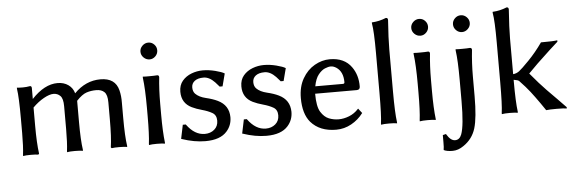

<svg xmlns="http://www.w3.org/2000/svg" viewBox="-58 -974 4247 1423"><g transform="rotate(-5 2065.0 -262.0)"><path d="M80.1 -489.3V-498H84Q97.7 -496.1 124.5 -496.1Q151.4 -496.1 177.7 -501H178.7Q189.5 -501 190.4 -486.3V-404.3Q285.2 -505.9 382.8 -505.9Q429.7 -505.9 462.9 -482.4Q496.1 -459 506.8 -418.9Q591.8 -505.9 702.1 -505.9Q812.5 -505.9 835.9 -412.1Q846.7 -369.1 845.7 -319.3V-204.1Q845.7 -69.3 856.4 2V10.7Q836.9 6.8 795.9 6.8Q759.8 6.8 743.2 9.8H741.2L735.4 3.9V2Q746.1 -70.3 746.1 -204.1V-331.1Q746.1 -386.7 724.6 -407.7Q703.1 -428.7 664.1 -428.7Q625 -428.7 591.3 -417.5Q557.6 -406.2 516.6 -362.3V-204.1Q516.6 -69.3 527.3 2V10.7Q507.8 6.8 466.8 6.8Q428.7 6.8 409.2 10.7V2Q417 -58.6 417 -160.2V-331.1Q417 -387.7 396.5 -408.2Q376 -428.7 346.2 -428.7Q316.4 -428.7 273.4 -404.8Q230.5 -380.9 190.4 -340.8V-204.1Q190.4 -77.1 201.2 2V3.9L195.3 9.8H193.4Q176.8 6.8 139.6 6.8Q101.6 6.8 82 10.7V2Q89.8 -58.6 89.8 -160.2V-266.6Q89.8 -426.8 80.1 -489.3Z M1015.6 -683.6Q1015.6 -709 1034.7 -727.5Q1053.7 -746.1 1079.1 -746.1Q1104.5 -746.1 1122.6 -727.5Q1140.6 -709 1140.6 -683.6Q1140.6 -658.2 1122.1 -639.6Q1103.5 -621.1 1079.1 -621.1Q1053.7 -621.1 1034.7 -639.6Q1015.6 -658.2 1015.6 -683.6ZM1016.6 -489.3V-498H1020.5Q1028.3 -497.1 1040 -497.1H1065.4Q1103.5 -497.1 1124 -499Q1137.7 -499 1137.7 -483.4Q1127.9 -395.5 1127.9 -286.1V-204.1Q1127.9 -79.1 1137.7 2.9V10.7Q1118.2 6.8 1078.1 6.8Q1039.1 6.8 1018.6 10.7V2Q1027.3 -67.4 1027.3 -204.1V-266.6Q1027.3 -407.2 1016.6 -489.3Z M1259.8 -13.7 1281.2 -117.2H1303.7L1304.7 -115.2Q1363.3 -35.2 1438.5 -35.2Q1480.5 -35.2 1509.3 -59.6Q1538.1 -84 1538.1 -125.5Q1538.1 -167 1507.3 -184.6Q1476.6 -202.1 1433.6 -213.9Q1390.6 -225.6 1358.4 -241.2Q1284.2 -277.3 1284.2 -362.3Q1284.2 -411.1 1311 -442.9Q1337.9 -474.6 1378.9 -490.2Q1419.9 -505.9 1463.9 -505.9Q1507.8 -505.9 1556.2 -493.7Q1604.5 -481.4 1624 -468.8L1599.6 -375H1578.1L1547.9 -409.2Q1506.8 -452.1 1464.4 -452.1Q1421.9 -452.1 1398.4 -434.1Q1375 -416 1375 -386.2Q1375 -356.4 1391.6 -338.9Q1418.9 -311.5 1469.2 -299.8Q1519.5 -288.1 1555.7 -270.5Q1636.7 -231.4 1637.7 -142.6Q1637.7 -82 1598.6 -38.1Q1548.8 18.6 1438.5 18.6Q1355.5 18.6 1263.7 -12.7Z M1713.9 -13.7 1735.4 -117.2H1757.8L1758.8 -115.2Q1817.4 -35.2 1892.6 -35.2Q1934.6 -35.2 1963.4 -59.6Q1992.2 -84 1992.2 -125.5Q1992.2 -167 1961.4 -184.6Q1930.7 -202.1 1887.7 -213.9Q1844.7 -225.6 1812.5 -241.2Q1738.3 -277.3 1738.3 -362.3Q1738.3 -411.1 1765.1 -442.9Q1792 -474.6 1833 -490.2Q1874 -505.9 1918 -505.9Q1961.9 -505.9 2010.3 -493.7Q2058.6 -481.4 2078.1 -468.8L2053.7 -375H2032.2L2002 -409.2Q1960.9 -452.1 1918.5 -452.1Q1876 -452.1 1852.5 -434.1Q1829.1 -416 1829.1 -386.2Q1829.1 -356.4 1845.7 -338.9Q1873 -311.5 1923.3 -299.8Q1973.6 -288.1 2009.8 -270.5Q2090.8 -231.4 2091.8 -142.6Q2091.8 -82 2052.7 -38.1Q2002.9 18.6 1892.6 18.6Q1809.6 18.6 1717.8 -12.7Z M2169.9 -237.3Q2169.9 -322.3 2205.1 -382.8Q2240.2 -443.4 2294.9 -474.6Q2349.6 -505.9 2408.2 -505.9Q2516.6 -505.9 2569.3 -431.6Q2613.3 -370.1 2612.3 -285.2Q2612.3 -260.7 2587.9 -260.7H2278.3Q2278.3 -165 2303.7 -124.5Q2329.1 -84 2363.8 -70.3Q2398.4 -56.6 2436.5 -56.6Q2474.6 -56.6 2514.2 -72.3Q2553.7 -87.9 2583 -120.1L2585.9 -123L2613.3 -87.9L2611.3 -85.9Q2577.1 -40 2524.4 -10.7Q2471.7 18.6 2411.1 18.6Q2289.1 18.6 2222.7 -57.6Q2169.9 -120.1 2169.9 -237.3ZM2284.2 -315.4H2490.2Q2502 -315.4 2502 -327.1Q2502 -405.3 2452.1 -438.5Q2430.7 -452.1 2411.6 -452.1Q2392.6 -452.1 2367.2 -441.4Q2341.8 -430.7 2318.4 -401.4Q2294.9 -372.1 2284.2 -315.4Z M2743.2 -742.2V-751H2747.1Q2798.8 -753.9 2848.6 -774.4H2850.6Q2864.3 -774.4 2864.3 -757.8Q2854.5 -620.1 2854.5 -542V-226.6Q2854.5 -69.3 2864.3 2V10.7Q2844.7 6.8 2804.7 6.8Q2765.6 6.8 2745.1 10.7V2Q2753.9 -57.6 2753.9 -226.6V-521.5Q2753.9 -685.5 2743.2 -742.2Z M3030.3 -683.6Q3030.3 -709 3049.3 -727.5Q3068.4 -746.1 3093.8 -746.1Q3119.1 -746.1 3137.2 -727.5Q3155.3 -709 3155.3 -683.6Q3155.3 -658.2 3136.7 -639.6Q3118.2 -621.1 3093.8 -621.1Q3068.4 -621.1 3049.3 -639.6Q3030.3 -658.2 3030.3 -683.6ZM3031.2 -489.3V-498H3035.2Q3043 -497.1 3054.7 -497.1H3080.1Q3118.2 -497.1 3138.7 -499Q3152.3 -499 3152.3 -483.4Q3142.6 -395.5 3142.6 -286.1V-204.1Q3142.6 -79.1 3152.3 2.9V10.7Q3132.8 6.8 3092.8 6.8Q3053.7 6.8 3033.2 10.7V2Q3042 -67.4 3042 -204.1V-266.6Q3042 -407.2 3031.2 -489.3Z M3191.4 232.4Q3194.3 223.6 3194.3 179.7V127L3218.8 121.1L3219.7 124Q3249 172.9 3282.2 172.9Q3315.4 172.9 3330.1 134.8Q3354.5 70.3 3354.5 -112.3V-266.6Q3354.5 -415 3343.8 -489.3V-498H3348.6Q3356.4 -497.1 3368.2 -497.1H3393.6Q3428.7 -497.1 3450.2 -499Q3464.8 -499 3464.8 -483.4Q3454.1 -386.7 3454.1 -286.1V-139.6Q3454.1 20.5 3430.7 98.1Q3407.2 175.8 3338.9 221.7Q3298.8 250 3256.8 250Q3214.8 250 3191.4 238.3ZM3340.8 -683.6Q3340.8 -709 3359.4 -727.5Q3377.9 -746.1 3403.3 -746.1Q3428.7 -746.1 3447.3 -727.5Q3465.8 -709 3465.8 -683.6Q3465.8 -658.2 3446.8 -639.6Q3427.7 -621.1 3403.3 -621.1Q3377.9 -621.1 3359.4 -639.6Q3340.8 -658.2 3340.8 -683.6Z M3641.6 -742.2V-751H3645.5Q3697.3 -753.9 3747.1 -774.4H3749Q3762.7 -774.4 3762.7 -757.8Q3752.9 -620.1 3752.9 -542V-277.3Q3777.3 -279.3 3797.9 -294.4Q3818.4 -309.6 3873.5 -366.2Q3928.7 -422.9 3977.5 -492.2L3978.5 -494.1H3980.5Q4075.2 -494.1 4100.6 -499V-488.3L4040 -433.6Q3926.8 -329.1 3872.1 -271.5Q3940.4 -189.5 3988.8 -140.1Q4037.1 -90.8 4065.4 -62.5L4127 1V10.7Q4107.4 6.8 4051.3 6.8Q3995.1 6.8 3975.6 9.8H3973.6Q3972.7 6.8 3936.5 -44.4Q3900.4 -95.7 3870.6 -134.3Q3840.8 -172.9 3793 -222.7Q3785.2 -230.5 3752.9 -235.4V-226.6Q3752.9 -69.3 3762.7 2V10.7Q3743.2 6.8 3703.1 6.8Q3664.1 6.8 3643.6 10.7V2Q3652.3 -57.6 3652.3 -226.6V-521.5Q3652.3 -685.5 3641.6 -742.2Z"/></g></svg>

Font: GenEi LateMin P v2
Style: Medium
Weight: 500
Designer: o_tamon (Modified)
Foundry: o_tamon / Adobe Systems Incorporated / FONT 910 / Philipp H. Poll
Version: Version 2.1;Original Version 1.004